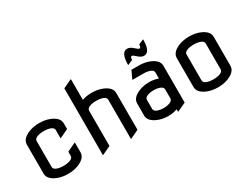

<svg xmlns="http://www.w3.org/2000/svg" viewBox="-74 -1282 2345 1825"><g transform="rotate(-30 1098.5 -369.0)"><path d="M478.5 -216.3V-109.9Q478.5 -45.4 387.2 -9.3Q337.9 9.8 275.9 9.8Q213.9 9.8 164.6 -9.3Q73.2 -45.4 73.2 -109.9V-427.2Q73.2 -491.7 164.6 -527.8Q213.9 -546.9 275.9 -546.9Q337.9 -546.9 387.2 -527.8Q478.5 -491.7 478.5 -427.2V-364.7L385.7 -320.8H380.9V-410.2Q380.9 -434.6 350.3 -446.8Q319.8 -459 275.9 -459Q231.9 -459 201.4 -446.8Q170.9 -434.6 170.9 -410.2V-127Q170.9 -102.5 201.4 -90.3Q231.9 -78.1 275.9 -78.1Q319.8 -78.1 350.3 -90.3Q380.9 -102.5 380.9 -127V-172.4L473.6 -216.3Z M649.4 19.5V-712.9L742.2 -756.8H747.1V-530.3Q793.9 -546.9 852.1 -546.9Q914.1 -546.9 963.4 -527.8Q1054.7 -492.7 1054.7 -427.2V-24.4L961.9 19.5H957V-410.2Q957 -434.6 926.5 -446.8Q896 -459 852.1 -459Q808.1 -459 777.6 -446.8Q747.1 -434.6 747.1 -410.2V-24.4L654.3 19.5Z M1572.3 -24.4 1479.5 19.5H1474.6V-6.8Q1427.7 9.8 1374.5 9.8Q1317.4 9.8 1268.1 -9.3Q1176.8 -45.4 1176.8 -109.9V-241.7Q1176.8 -307.1 1268.1 -342.3Q1317.4 -361.3 1374.5 -361.3Q1428.2 -361.3 1474.6 -344.7V-410.2Q1474.6 -434.6 1444.1 -446.8Q1413.6 -459 1369.6 -459H1251V-463.9L1290 -546.9H1369.6Q1431.6 -546.9 1481 -527.8Q1572.3 -492.7 1572.3 -427.2ZM1274.4 -127Q1274.4 -102.5 1304.9 -90.3Q1335.4 -78.1 1374.5 -78.1Q1413.6 -78.1 1444.1 -90.3Q1474.6 -102.5 1474.6 -127V-224.6Q1474.6 -249 1444.1 -261.2Q1413.6 -273.4 1374.5 -273.4Q1335.4 -273.4 1304.7 -261.2Q1274.4 -249 1274.4 -224.6ZM1285.2 -601.6Q1285.2 -741.2 1354 -741.2Q1385.3 -741.2 1420.9 -707Q1445.8 -683.1 1457.5 -683.1Q1474.1 -683.1 1474.1 -718.3L1527.8 -741.2H1530.8Q1530.8 -601.6 1461.9 -601.6Q1430.7 -601.6 1395 -635.7Q1370.1 -659.7 1358.4 -659.7Q1341.8 -659.7 1341.8 -624.5L1288.1 -601.6Z M1816.4 -127Q1816.4 -102.5 1846.9 -90.3Q1877.4 -78.1 1921.4 -78.1Q1965.3 -78.1 1995.8 -90.3Q2026.4 -102.5 2026.4 -127V-410.2Q2026.4 -434.6 1995.8 -446.8Q1965.3 -459 1921.4 -459Q1877.4 -459 1846.9 -446.8Q1816.4 -434.6 1816.4 -410.2ZM1718.8 -109.9V-427.2Q1718.8 -491.7 1810.1 -527.8Q1859.4 -546.9 1921.4 -546.9Q1983.4 -546.9 2032.7 -527.8Q2124 -491.7 2124 -427.2V-109.9Q2124 -45.4 2032.7 -9.3Q1983.4 9.8 1921.4 9.8Q1859.4 9.8 1810.1 -9.3Q1718.8 -45.4 1718.8 -109.9Z"/></g></svg>

Font: Nova Flat
Style: Book
Weight: 400
Version: Version 2.000